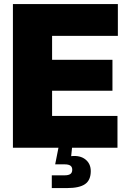

<svg xmlns="http://www.w3.org/2000/svg" viewBox="-20 -748 656 972"><path d="M45.4 0V-727.5H576.7V-566.4H243.7V-445.3H549.3V-288.6H243.7V-161.1H574.7V0ZM242.2 204.1V139.6H306.6Q327.1 139.6 336.4 132.8Q345.7 126 345.7 111.3Q345.7 97.2 336.4 90.6Q327.1 84 306.6 84H259.3L279.8 -19.5H344.7V0L340.3 42.5Q385.3 37.6 412.4 59.1Q439.5 80.6 439.5 118.2Q439.5 164.1 410.6 184.1Q381.8 204.1 319.3 204.1Z"/></svg>

Font: Inter 17pt Black
Style: Regular
Weight: 900
Version: Version 4.001;git-66647c0bb